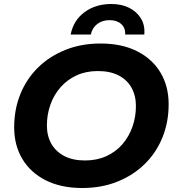

<svg xmlns="http://www.w3.org/2000/svg" viewBox="-20 -930 884 962"><path d="M392 12Q286 12 209.5 -26.5Q133 -65 92 -133.5Q51 -202 51 -292Q51 -382 82 -458.5Q113 -535 170.5 -591.5Q228 -648 307.5 -680Q387 -712 484 -712Q590 -712 666.5 -673.5Q743 -635 784 -566.5Q825 -498 825 -408Q825 -318 794 -241.5Q763 -165 705.5 -108.5Q648 -52 568.5 -20Q489 12 392 12ZM406 -126Q465 -126 512.5 -147.5Q560 -169 593 -207Q626 -245 643.5 -294.5Q661 -344 661 -399Q661 -451 639 -490.5Q617 -530 574.5 -552Q532 -574 470 -574Q411 -574 364 -552.5Q317 -531 283.5 -493Q250 -455 232.5 -405.5Q215 -356 215 -301Q215 -249 237.5 -209.5Q260 -170 302.5 -148Q345 -126 406 -126ZM334 -757Q348 -828 403.5 -869Q459 -910 538 -910Q589 -910 627 -891Q665 -872 686 -838Q707 -804 703 -757H607Q609 -790 587.5 -809.5Q566 -829 529 -829Q492 -829 467 -809.5Q442 -790 435 -757Z"/></svg>

Font: Montserrat Thin
Style: Bold Italic
Weight: 700
Italic angle: -11.3°
Version: Version 9.000